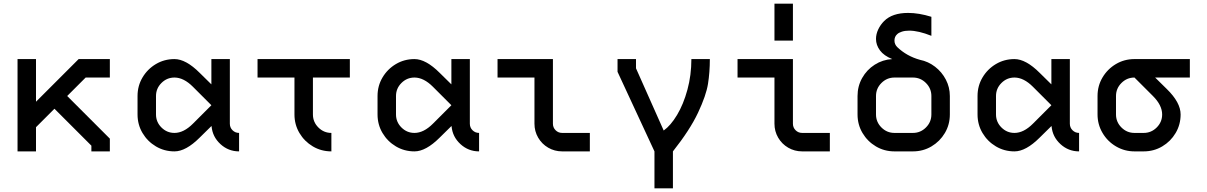

<svg xmlns="http://www.w3.org/2000/svg" viewBox="-20 -820 6540 1040"><path d="M475 -31 275 -231 175 -131V0H75V-500H175V-269L406 -500H575V-400H444L344 -300L575 -69V0H475Z M925 -500Q987 -500 1062 -425L1125 -363V-500H1225V-150Q1225 -129 1239.5 -114.5Q1254 -100 1275 -100V0Q1217 0 1174 -39.5Q1131 -79 1126 -136L1125 -137L1062 -75Q987 0 925 0Q870 0 824.5 -27Q779 -54 752 -99.5Q725 -145 725 -200V-300Q725 -355 752 -400.5Q779 -446 824.5 -473Q870 -500 925 -500ZM925 -100Q975 -100 1025 -150L1125 -250L1025 -350Q975 -400 925 -400Q884 -400 854.5 -370.5Q825 -341 825 -300V-200Q825 -159 854.5 -129.5Q884 -100 925 -100Z M1575 -200V-400H1375V-500H1875V-400H1675V-200Q1675 -159 1704.5 -129.5Q1734 -100 1775 -100V0Q1720 0 1674.5 -27Q1629 -54 1602 -99.5Q1575 -145 1575 -200Z M2225 -500Q2287 -500 2362 -425L2425 -363V-500H2525V-150Q2525 -129 2539.5 -114.5Q2554 -100 2575 -100V0Q2517 0 2474 -39.5Q2431 -79 2426 -136L2425 -137L2362 -75Q2287 0 2225 0Q2170 0 2124.5 -27Q2079 -54 2052 -99.5Q2025 -145 2025 -200V-300Q2025 -355 2052 -400.5Q2079 -446 2124.5 -473Q2170 -500 2225 -500ZM2225 -100Q2275 -100 2325 -150L2425 -250L2325 -350Q2275 -400 2225 -400Q2184 -400 2154.5 -370.5Q2125 -341 2125 -300V-200Q2125 -159 2154.5 -129.5Q2184 -100 2225 -100Z M2875 -400H2675V-500H2975V-150Q2975 -129 2989.5 -114.5Q3004 -100 3025 -100H3175V0H3025Q2984 0 2949.5 -20Q2915 -40 2895 -74.5Q2875 -109 2875 -150Z M3625 200H3525V0L3325 -431V-500H3425V-450L3575 -113Q3613 -140 3647.5 -197.5Q3682 -255 3703.5 -334Q3725 -413 3725 -500H3825Q3825 -429 3815 -366Q3805 -303 3761 -209.5Q3717 -116 3625 0Z M4175 -400H3975V-500H4275V-150Q4275 -129 4289.5 -114.5Q4304 -100 4325 -100H4475V0H4325Q4284 0 4249.5 -20Q4215 -40 4195 -74.5Q4175 -109 4175 -150ZM4275 -800V-600H4175V-800Z M4925 0H4825Q4770 0 4724.5 -27Q4679 -54 4652 -99.5Q4625 -145 4625 -200V-300Q4625 -353 4650 -397.5Q4675 -442 4718 -469.5Q4761 -497 4813 -500Q4768 -518 4746.5 -547Q4725 -576 4725 -609Q4725 -635 4737 -660.5Q4749 -686 4769 -706Q4813 -750 4899 -750Q4957 -750 5025 -729V-626Q4955 -654 4905 -654Q4882 -654 4865 -648.5Q4848 -643 4840 -635Q4825 -622 4825 -600Q4825 -580 4840 -565Q4891 -516 4963 -496Q5008 -487 5045 -458.5Q5082 -430 5103.5 -388.5Q5125 -347 5125 -300V-200Q5125 -145 5098 -99.5Q5071 -54 5025.5 -27Q4980 0 4925 0ZM4825 -100H4925Q4966 -100 4995.5 -129.5Q5025 -159 5025 -200V-300Q5025 -341 4995.5 -370.5Q4966 -400 4925 -400H4825Q4784 -400 4754.5 -370.5Q4725 -341 4725 -300V-200Q4725 -159 4754.5 -129.5Q4784 -100 4825 -100Z M5475 -500Q5537 -500 5612 -425L5675 -363V-500H5775V-150Q5775 -129 5789.5 -114.5Q5804 -100 5825 -100V0Q5767 0 5724 -39.5Q5681 -79 5676 -136L5675 -137L5612 -75Q5537 0 5475 0Q5420 0 5374.5 -27Q5329 -54 5302 -99.5Q5275 -145 5275 -200V-300Q5275 -355 5302 -400.5Q5329 -446 5374.5 -473Q5420 -500 5475 -500ZM5475 -100Q5525 -100 5575 -150L5675 -250L5575 -350Q5525 -400 5475 -400Q5434 -400 5404.5 -370.5Q5375 -341 5375 -300V-200Q5375 -159 5404.5 -129.5Q5434 -100 5475 -100Z M6425 -400H6237L6300 -338Q6375 -265 6375 -200Q6375 -145 6348 -99.5Q6321 -54 6275.5 -27Q6230 0 6175 0H6125Q6071 0 6025 -27Q5979 -54 5952 -100Q5925 -146 5925 -200V-300Q5925 -355 5952 -400.5Q5979 -446 6024.5 -473Q6070 -500 6125 -500H6425ZM6125 -100H6175Q6216 -100 6245.5 -129.5Q6275 -159 6275 -200Q6275 -250 6225 -300L6125 -400Q6084 -400 6054.5 -370.5Q6025 -341 6025 -300V-200Q6025 -159 6054.5 -129.5Q6084 -100 6125 -100Z"/></svg>

Font: Monoikos Medium
Style: Regular
Weight: 500
Designer: Brian Krent
Version: Version 0.088